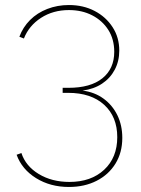

<svg xmlns="http://www.w3.org/2000/svg" viewBox="-20 -596 561 763"><path d="M308 -236Q356 -230 391.5 -204Q427 -178 446.5 -138Q466 -98 466 -48Q466 10 439 54Q412 98 364 122.5Q316 147 254 147Q180 147 123.5 112Q67 77 46 19L65 12Q82 64 134 95.5Q186 127 256 127Q342 127 394 78.5Q446 30 446 -51Q446 -132 394 -179.5Q342 -227 251 -227H229V-247H252Q340 -247 387 -285Q434 -323 434 -390Q434 -440 410.5 -477Q387 -514 346.5 -535Q306 -556 254 -556Q191 -556 143 -525Q95 -494 75 -443L57 -450Q71 -488 99.5 -516.5Q128 -545 168 -560.5Q208 -576 254 -576Q311 -576 356 -552.5Q401 -529 427.5 -488Q454 -447 454 -395Q454 -353 436 -319Q418 -285 385.5 -263.5Q353 -242 308 -236Z"/></svg>

Font: Raleway Thin
Style: Regular
Weight: 100
Designer: Matt McInerney, Pablo Impallari, Rodrigo Fuenzalida
Foundry: Matt McInerney, Pablo Impallari, Rodrigo Fuenzalida
Version: Version 4.026